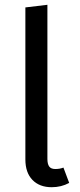

<svg xmlns="http://www.w3.org/2000/svg" viewBox="-20 -770 334 802"><path d="M86 -104V-739L178 -750V-106Q178 -85 185.5 -74.5Q193 -64 211 -64Q230 -64 245 -70L269 -6Q236 12 196 12Q145 12 115.5 -18.5Q86 -49 86 -104Z"/></svg>

Font: FiraGOUPP
Style: Medium
Weight: 400
Designer: bBox Type
Foundry: bBox Type GmbH
Version: Version 1.001